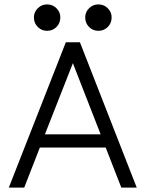

<svg xmlns="http://www.w3.org/2000/svg" viewBox="-20 -852 649 872"><path d="M531 0 460 -182H161L90 0H20L279 -660H343L601 0ZM184 -242H437L311 -565ZM427 -712Q402 -712 384.5 -729.5Q367 -747 367 -773Q367 -797 384.5 -814.5Q402 -832 427 -832Q452 -832 469.5 -814.5Q487 -797 487 -773Q487 -747 469.5 -729.5Q452 -712 427 -712ZM194 -712Q169 -712 151.5 -729.5Q134 -747 134 -773Q134 -797 151.5 -814.5Q169 -832 194 -832Q219 -832 236.5 -814.5Q254 -797 254 -773Q254 -747 236.5 -729.5Q219 -712 194 -712Z"/></svg>

Font: Lil Grotesk
Style: Regular
Weight: 400
Designer: Bastien Sozeau
Foundry: NBR — Bastien Sozeau
Version: Version 4.002; ttfautohint (v1.8.4.7-5d5b)